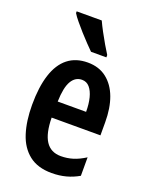

<svg xmlns="http://www.w3.org/2000/svg" viewBox="-145 -842 722 928"><g transform="rotate(20 215.5 -378.0)"><path d="M221 -552Q279 -552 318.5 -521Q358 -490 378 -436Q398 -382 398 -309V-242H147Q148 -161 174 -121.5Q200 -82 252 -82Q284 -82 313.5 -91Q343 -100 376 -121V-26Q345 -8 311 1Q277 10 238 10Q166 10 121.5 -25Q77 -60 57 -122.5Q37 -185 37 -268Q37 -360 57.5 -423.5Q78 -487 119 -519.5Q160 -552 221 -552ZM223 -464Q189 -464 169.5 -431Q150 -398 148 -325H294Q294 -366 286 -397Q278 -428 262.5 -446Q247 -464 223 -464ZM214 -766Q224 -744 239 -716Q254 -688 269.5 -661.5Q285 -635 296 -618V-606H217Q205 -618 186 -637.5Q167 -657 147.5 -679Q128 -701 111 -721.5Q94 -742 85 -757V-766Z"/></g></svg>

Font: Noto Sans Display ExtraCondensed SemiBold
Style: Regular
Weight: 600
Width: 2
Designer: Monotype Design Team
Foundry: Monotype Imaging Inc.
Version: Version 2.003